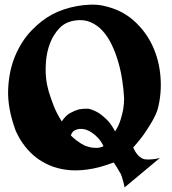

<svg xmlns="http://www.w3.org/2000/svg" viewBox="-20 -731 743 827"><path d="M205.1 -668.9Q226.6 -680.7 253.9 -689.9Q281.2 -699.2 310.5 -704.6Q339.8 -710 369.6 -710.9Q399.4 -711.9 425.8 -706.1Q502.9 -689.5 555.7 -642.6Q608.4 -595.7 637.2 -533.2Q666 -470.7 671.4 -398.9Q676.8 -327.1 659.2 -260.7Q653.3 -241.2 639.6 -215.8Q627.9 -194.3 607.4 -163.6Q586.9 -132.8 553.7 -95.7Q561.5 -78.1 569.8 -67.9Q578.1 -57.6 585.9 -52.7Q594.7 -46.9 602.5 -44.9Q610.4 -43.9 621.1 -43.9Q629.9 -43.9 642.1 -45.4Q654.3 -46.9 668.9 -50.8L516.6 76.2Q513.7 60.5 510.3 49.3Q506.8 38.1 504.9 30.3L499 15.6Q495.1 10.7 491.2 2.9Q487.3 -2.9 482.4 -11.7Q477.5 -20.5 469.7 -31.2Q408.2 -7.8 357.9 -1Q307.6 5.9 266.6 0.5Q225.6 -4.9 193.4 -19Q161.1 -33.2 136.7 -51.8Q80.1 -95.7 47.9 -167Q11.7 -264.6 15.1 -346.2Q18.6 -427.7 45.9 -491.7Q73.2 -555.7 116.7 -600.6Q160.2 -645.5 205.1 -668.9ZM349.6 -172.9Q335 -176.8 322.3 -175.8Q311.5 -174.8 300.8 -168.9Q290 -163.1 285.2 -147.5Q297.9 -134.8 309.1 -126.5Q320.3 -118.2 328.1 -113.3Q337.9 -107.4 345.7 -103.5Q359.4 -98.6 373 -95.7Q384.8 -93.8 398.9 -94.2Q413.1 -94.7 425.8 -101.6Q416 -122.1 402.8 -136.2Q389.6 -150.4 377.9 -158.2Q364.3 -168 349.6 -172.9ZM246.1 -208Q262.7 -233.4 282.2 -244.1Q301.8 -254.9 319.3 -259.8Q339.8 -263.7 361.3 -262.7Q381.8 -257.8 402.3 -246.1Q419.9 -235.4 439.5 -216.3Q459 -197.3 475.6 -165Q491.2 -188.5 499 -213.9Q506.8 -239.3 510.7 -259.8Q514.6 -284.2 514.6 -307.6Q512.7 -343.8 506.8 -383.8Q501 -423.8 489.7 -462.9Q478.5 -502 461.9 -537.1Q445.3 -572.3 422.4 -597.7Q399.4 -623 369.6 -635.7Q339.8 -648.4 302.7 -642.6Q261.7 -636.7 235.8 -609.4Q210 -582 195.8 -545.4Q181.6 -508.8 178.2 -467.3Q174.8 -425.8 178.7 -392.6Q181.6 -365.2 190.4 -335Q198.2 -309.6 210.9 -276.4Q223.6 -243.2 246.1 -208Z"/></svg>

Font: Lakki Reddy
Style: Regular
Weight: 400
Designer: Appaji Ambarisha Darbha
Version: Version 1.0.4; ttfautohint (v1.2.42-39fb)